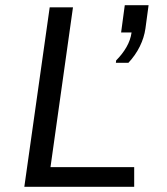

<svg xmlns="http://www.w3.org/2000/svg" viewBox="-20 -714 640 734"><path d="M73 0 170 -686H259L173 -75H493V0ZM423 -474 424 -483Q448 -507 463.5 -534Q479 -561 483 -590H443L457 -694H548L536 -605Q531 -570 514.5 -536.5Q498 -503 471 -474Z"/></svg>

Font: Chivo Mono Medium Light
Style: Italic
Weight: 300
Italic angle: -8.05°
Monospace: yes
Version: Version 1.008